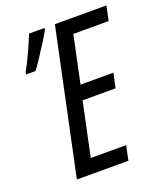

<svg xmlns="http://www.w3.org/2000/svg" viewBox="-133 -803 764 893"><g transform="rotate(-20 249.5 -357.0)"><path d="M348 0 363 -72H188L244 -337H407L423 -409H260L309 -642H484L499 -714H244L93 0ZM85 -540Q98 -557 119.5 -589.5Q141 -622 161.5 -654.5Q182 -687 191 -704L193 -714H116Q105 -685 81 -632.5Q57 -580 40 -551L38 -540Z"/></g></svg>

Font: Noto Sans Display Condensed
Style: Italic
Weight: 400
Width: 3
Designer: Monotype Design team
Foundry: Monotype Imaging Inc.
Version: 1.000